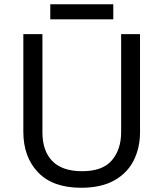

<svg xmlns="http://www.w3.org/2000/svg" viewBox="-20 -875 771 905"><path d="M640 -252Q640 -178 610 -118.5Q580 -59 518.5 -24.5Q457 10 362 10Q229 10 159.5 -62.5Q90 -135 90 -254V-714H180V-251Q180 -164 226.5 -116Q273 -68 367 -68Q464 -68 507.5 -119.5Q551 -171 551 -252V-714H640ZM514 -855V-784H217V-855Z"/></svg>

Font: Noto Sans NKo
Style: Regular
Weight: 400
Designer: Monotype Design Team
Foundry: Monotype Imaging Inc.
Version: Version 2.003; ttfautohint (v1.8.4.7-5d5b)